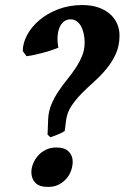

<svg xmlns="http://www.w3.org/2000/svg" viewBox="-20 -718 489 753"><path d="M265.1 -84Q265.1 -66.9 259 -49.3Q252.9 -31.7 240.7 -17.6Q228.5 -3.4 210.4 5.9Q192.4 15.1 168.5 15.1Q134.3 15.1 118.7 -1Q103 -17.1 103 -43Q103 -59.1 109.9 -76.2Q116.7 -93.3 129.2 -107.4Q141.6 -121.6 159.7 -130.6Q177.7 -139.6 200.7 -139.6Q233.4 -139.6 249.3 -123.8Q265.1 -107.9 265.1 -84ZM448.7 -579.1Q448.7 -538.6 434.3 -506.8Q419.9 -475.1 397.9 -448.5Q376 -421.9 349.9 -398.4Q323.7 -375 300.5 -351.6Q277.3 -328.1 260.3 -302.7Q243.2 -277.3 239.3 -246.6L233.9 -204.6Q229.5 -201.2 222.4 -197.5Q215.3 -193.8 207.3 -190.7Q199.2 -187.5 191.4 -184.6Q183.6 -181.6 177.7 -179.7L166.5 -189.9L168.9 -251.5Q170.4 -281.7 181.4 -308.1Q192.4 -334.5 208.3 -358.4Q224.1 -382.3 242.4 -404.8Q260.7 -427.2 276.1 -450.4Q291.5 -473.6 301.8 -498.3Q312 -522.9 312 -550.8Q312 -569.3 308.3 -585.9Q304.7 -602.5 297.9 -615Q291 -627.4 280.5 -634.8Q270 -642.1 256.3 -642.1Q241.7 -642.1 230.7 -633.5Q219.7 -625 213.4 -609.9Q207 -594.7 205.8 -574.7Q204.6 -554.7 209 -531.2Q198.2 -526.4 181.4 -520.8Q164.6 -515.1 146.5 -510.5Q128.4 -505.9 111.6 -502.2Q94.7 -498.5 84 -497.6L69.3 -517.6Q69.3 -548.8 86.4 -580.8Q103.5 -612.8 134.3 -638.9Q165 -665 208 -681.6Q251 -698.2 303.2 -698.2Q337.9 -698.2 365 -689Q392.1 -679.7 410.6 -663.6Q429.2 -647.5 439 -625.7Q448.7 -604 448.7 -579.1Z"/></svg>

Font: Gentium Book Basic
Style: Bold Italic
Weight: 700
Italic angle: -8°
Designer: J. Victor Gaultney and Annie Olsen
Foundry: SIL International
Version: Version 1.102; 2013; Maintenance release